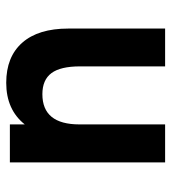

<svg xmlns="http://www.w3.org/2000/svg" viewBox="14 -578 563 632"><g transform="rotate(-90 296.0 -261.5)"><path d="M78 0V-511H203V-462Q251.5 -523 340 -523Q425.5 -523 472 -470.2Q518.5 -417.5 518.5 -318.5V0H394V-280Q394 -344.5 371.8 -374.2Q349.5 -404 302.5 -404Q203 -404 203 -282V0Z"/></g></svg>

Font: Overpass
Style: Bold
Weight: 700
Designer: Delve Withrington, Dave Bailey, Thomas Jockin
Foundry: Delve Fonts LLC
Version: Version 4.000; ttfautohint (v1.8.3)